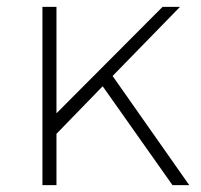

<svg xmlns="http://www.w3.org/2000/svg" viewBox="-20 -541 587 561"><path d="M484 0 280 -289 145 -150V0H104V-521H145V-210L455 -521H506L309 -319L533 0Z"/></svg>

Font: Gontserrat ExtraLight
Style: Regular
Weight: 275
Designer: Julieta Ulanovsky
Foundry: Julieta Ulanovsky
Version: Version 6.001